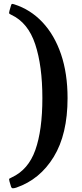

<svg xmlns="http://www.w3.org/2000/svg" viewBox="-20 -819 429 1006"><path d="M30 -764 37 -788Q39.5 -797 42 -798.2Q44.5 -799.5 54 -796.5Q139.5 -769.5 202.5 -702.5Q265.5 -635.5 299.8 -534.8Q334 -434 334 -305Q334 -115.5 261.5 3Q189 121.5 65.5 164Q55 167.5 47.2 167.5Q39.5 167.5 36.5 154.5L29.5 131Q26.5 119 28.8 117.2Q31 115.5 41.5 110.5Q128.5 70.5 165.2 -33.2Q202 -137 202 -305Q202 -474 164.5 -587.2Q127 -700.5 39 -741.5Q28.5 -746.5 27.8 -749.2Q27 -752 30 -764Z"/></svg>

Font: Besley* Condensed Medium
Style: Regular
Weight: 500
Width: 3
Designer: Owen Earl
Foundry: indestructible type*
Version: Version 3.000; ttfautohint (v1.8.3)